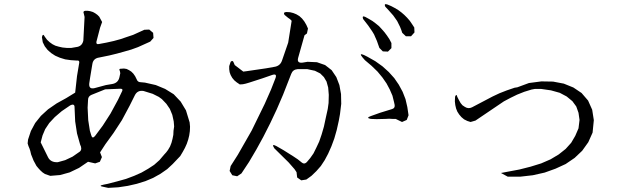

<svg xmlns="http://www.w3.org/2000/svg" viewBox="-20 -871 3040 919"><path d="M174.8 -189.5 210 -118.2Q222.7 -92.8 256.8 -94.7L292 -104.5L327.1 -121.1L362.3 -145.5Q375 -157.2 363.3 -179.7L348.6 -232.4L339.8 -290L336.9 -355.5Q337.9 -377.9 315.4 -366.2L275.4 -338.9L242.2 -310.5L215.8 -282.2L196.3 -252.9L183.6 -222.7ZM483.4 -443.4 418 -417Q401.4 -410.2 401.4 -392.6L399.4 -355.5L402.3 -295.9L410.2 -245.1L417 -222.7Q421.9 -205.1 434.6 -219.7L471.7 -269.5L508.8 -327.1L544.9 -393.6L564.5 -434.6Q570.3 -446.3 556.6 -446.3ZM359.4 -571.3Q360.4 -583 348.6 -581.1L319.3 -583L292 -586.9L266.6 -594.7L244.1 -604.5L224.6 -617.2L208 -631.8L194.3 -649.4L184.6 -668.9L180.7 -693.4Q185.5 -713.9 194.3 -695.3L205.1 -680.7L217.8 -668.9L231.4 -659.2L245.1 -652.3L261.7 -647.5L279.3 -643.6L299.8 -641.6H321.3L343.8 -645.5Q373 -648.4 378.9 -676.8L384.8 -790L380.9 -806.6Q376 -817.4 387.7 -819.3H400.4L412.1 -817.4L424.8 -813.5L435.5 -807.6L446.3 -799.8L455.1 -791L468.8 -765.6L459 -738.3L441.4 -670.9Q439.5 -657.2 453.1 -660.2L489.3 -667L524.4 -674.8L556.6 -683.6L587.9 -694.3L617.2 -704.1L670.9 -728.5L694.3 -729.5L712.9 -713.9L714.8 -689.5L699.2 -671.9L640.6 -645.5L608.4 -633.8L574.2 -624L539.1 -614.3L502.9 -605.5L455.1 -595.7Q425.8 -591.8 421.9 -563.5L411.1 -498L407.2 -471.7Q404.3 -442.4 432.6 -449.2L487.3 -463.9L516.6 -468.8Q545.9 -473.6 551.8 -502L555.7 -520.5L553.7 -531.2Q546.9 -543 559.6 -542L573.2 -543L585.9 -541L597.7 -535.2L608.4 -528.3L618.2 -518.6L627 -505.9L633.8 -492.2Q638.7 -477.5 653.3 -477.5L673.8 -475.6L725.6 -463.9L770.5 -445.3L811.5 -419.9L844.7 -384.8L870.1 -342.8L887.7 -285.2L889.6 -264.6L888.7 -243.2L885.7 -222.7L880.9 -203.1L874 -182.6L865.2 -163.1L854.5 -143.6L842.8 -124L806.6 -85.9L780.3 -61.5L748 -39.1L712.9 -19.5L675.8 -3.9L634.8 8.8L591.8 18.6L546.9 25.4L498 28.3L475.6 23.4Q447.3 18.6 476.6 12.7L496.1 8.8L541 -2.9L583 -14.6L622.1 -29.3L657.2 -44.9L689.5 -63.5L717.8 -82L743.2 -104.5L765.6 -130.9L775.4 -141.6L784.2 -153.3L793.9 -169.9L800.8 -187.5L805.7 -206.1L809.6 -225.6L810.5 -245.1L813.5 -265.6L811.5 -290L804.7 -321.3L793 -349.6L776.4 -374L754.9 -396.5L740.2 -407.2L710.9 -421.9L667 -435.5Q637.7 -440.4 625 -414.1L600.6 -365.2L563.5 -295.9L523.4 -234.4L484.4 -180.7L459 -141.6L467.8 -119.1L458 -96.7L435.5 -88.9L401.4 -96.7L358.4 -67.4L313.5 -45.9L267.6 -33.2L220.7 -29.3L195.3 -38.1L183.6 -45.9L172.9 -55.7L163.1 -66.4L154.3 -77.1L147.5 -89.8L140.6 -102.5L134.8 -117.2L128.9 -131.8L125 -148.4L121.1 -160.2L116.2 -171.9L112.3 -184.6L114.3 -203.1L127.9 -244.1L148.4 -282.2L175.8 -316.4L210 -347.7L251 -376L296.9 -401.4L339.8 -427.7L348.6 -506.8Z M1402.3 -21.5 1399.4 -46.9 1389.6 -61.5 1361.3 -93.8 1293 -161.1Q1277.3 -185.5 1302.7 -171.9L1336.9 -152.3L1384.8 -122.1L1405.3 -108.4L1424.8 -92.8Q1436.5 -83 1448.2 -94.7L1464.8 -114.3L1480.5 -136.7L1494.1 -164.1L1507.8 -193.4L1519.5 -227.5L1530.3 -264.6L1539.1 -305.7L1548.8 -349.6L1552.7 -377.9L1553.7 -417L1550.8 -452.1L1543 -480.5L1530.3 -502L1512.7 -519.5L1487.3 -532.2L1451.2 -540H1404.3Q1381.8 -538.1 1374 -517.6L1335 -418L1304.7 -347.7L1273.4 -281.2L1240.2 -215.8L1207 -155.3L1171.9 -95.7L1135.7 -41L1115.2 -27.3L1091.8 -32.2L1079.1 -52.7L1084 -76.2L1118.2 -129.9L1184.6 -246.1L1247.1 -374L1277.3 -442.4L1297.9 -495.1Q1308.6 -521.5 1281.2 -511.7L1236.3 -496.1L1172.9 -475.6L1156.2 -470.7L1142.6 -467.8L1127.9 -466.8L1113.3 -476.6L1101.6 -486.3L1091.8 -498L1084 -511.7L1079.1 -525.4L1077.1 -540V-554.7L1084 -575.2Q1093.8 -585 1098.6 -571.3L1103.5 -559.6L1144.5 -528.3L1160.2 -530.3L1252.9 -543.9L1292 -550.8Q1321.3 -554.7 1330.1 -582L1359.4 -667L1376 -771.5L1368.2 -779.3L1358.4 -786.1L1341.8 -799.8Q1334 -812.5 1350.6 -813.5L1368.2 -812.5L1383.8 -808.6L1398.4 -802.7L1413.1 -793.9L1425.8 -782.2L1436.5 -768.6L1446.3 -752L1454.1 -734.4L1449.2 -710.9L1437.5 -702.1L1407.2 -594.7Q1399.4 -567.4 1428.7 -571.3L1452.1 -575.2L1497.1 -573.2L1536.1 -559.6L1567.4 -535.2L1589.8 -502L1604.5 -463.9L1612.3 -420.9L1613.3 -374L1607.4 -325.2L1601.6 -293L1591.8 -249L1580.1 -208L1566.4 -170.9L1550.8 -135.7L1534.2 -104.5L1515.6 -76.2L1494.1 -51.8L1470.7 -29.3L1446.3 -11.7L1421.9 -7.8ZM1738.3 -599.6 1776.4 -578.1 1810.5 -553.7 1840.8 -526.4 1867.2 -497.1 1888.7 -465.8 1907.2 -431.6 1920.9 -396.5 1929.7 -358.4 1935.5 -319.3 1926.8 -296.9 1904.3 -287.1 1874 -301.8H1859.4L1842.8 -302.7L1824.2 -301.8L1782.2 -300.8L1754.9 -301.8Q1729.5 -306.6 1754.9 -315.4L1798.8 -331.1L1855.5 -348.6Q1871.1 -352.5 1869.1 -368.2L1866.2 -381.8L1858.4 -413.1L1845.7 -442.4L1830.1 -471.7L1810.5 -500L1787.1 -528.3L1758.8 -555.7L1726.6 -583L1714.8 -596.7Q1696.3 -619.1 1722.7 -607.4ZM1784.2 -674.8 1777.3 -690.4 1770.5 -706.1 1761.7 -720.7 1742.2 -749 1717.8 -780.3Q1711.9 -797.9 1728.5 -790L1746.1 -780.3L1762.7 -770.5L1778.3 -758.8L1793.9 -746.1L1806.6 -732.4L1820.3 -716.8L1832 -701.2L1843.8 -683.6L1853.5 -665V-640.6L1836.9 -624L1812.5 -625L1795.9 -641.6L1790 -658.2ZM1894.5 -743.2 1880.9 -770.5 1862.3 -796.9 1839.8 -822.3 1824.2 -838.9Q1816.4 -855.5 1834 -849.6L1852.5 -841.8L1869.1 -833L1885.7 -823.2L1901.4 -811.5L1915 -799.8L1928.7 -786.1L1941.4 -771.5L1952.1 -755.9L1962.9 -739.3L1963.9 -715.8L1947.3 -697.3H1922.9L1905.3 -713.9L1900.4 -728.5Z M2816.4 -236.3 2795.9 -190.4 2766.6 -149.4 2730.5 -115.2 2687.5 -85.9 2638.7 -63.5 2586.9 -44.9 2530.3 -32.2 2470.7 -25.4H2410.2L2377.9 -43L2408.2 -48.8L2465.8 -59.6L2519.5 -73.2L2570.3 -88.9L2615.2 -108.4L2654.3 -131.8L2687.5 -158.2L2713.9 -187.5L2733.4 -220.7L2749 -256.8L2753.9 -296.9L2749 -331.1L2738.3 -361.3L2719.7 -386.7L2692.4 -409.2L2659.2 -426.8L2617.2 -438.5L2570.3 -445.3H2540L2524.4 -442.4L2489.3 -431.6L2455.1 -418L2422.9 -402.3L2391.6 -385.7L2255.9 -293.9L2232.4 -287.1L2216.8 -292L2201.2 -299.8L2188.5 -310.5L2177.7 -323.2L2168.9 -336.9L2163.1 -351.6L2159.2 -368.2L2157.2 -385.7L2158.2 -408.2Q2165 -424.8 2168.9 -407.2L2176.8 -391.6L2184.6 -377.9L2193.4 -367.2L2205.1 -359.4Q2221.7 -348.6 2239.3 -357.4L2337.9 -409.2L2371.1 -424.8L2406.2 -438.5L2443.4 -451.2L2456.1 -453.1L2511.7 -473.6L2571.3 -481.4L2627 -480.5L2678.7 -470.7L2724.6 -452.1L2763.7 -425.8L2794.9 -389.6L2814.5 -345.7L2822.3 -295.9Z"/></svg>

Font: B2 Hana
Style: Regular
Weight: 500
Version: 2020-08-05; (max)